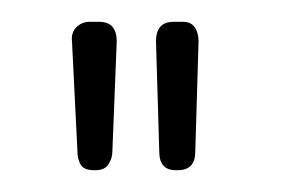

<svg xmlns="http://www.w3.org/2000/svg" viewBox="-20 -474 258 176"><path d="M159 -335Q159 -318 143 -318H141Q126 -318 126 -335L123 -436Q123 -454 139 -454H148Q155 -454 158.5 -449Q162 -444 162 -436ZM83 -335Q83 -329 79.5 -323.5Q76 -318 68 -318H66Q57 -318 54 -323Q51 -328 51 -335L46 -436Q45 -444 50 -449Q55 -454 62 -454H71Q87 -454 87 -436Z"/></svg>

Font: Chathura
Style: Bold
Weight: 700
Designer: Appaji Ambarisha Darbha
Foundry: Aditya Fonts
Version: Version 1.002 2016